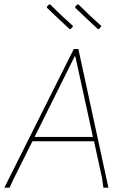

<svg xmlns="http://www.w3.org/2000/svg" viewBox="-28 -862 572 882"><path d="M427 -729 422 -728Q370 -776 318 -826L317 -831L327 -841L332 -842Q382 -792 438 -742ZM297 -729 292 -728Q240 -776 188 -826L187 -831L197 -841L202 -842Q252 -792 308 -742ZM332 -637 470 0H447L441 -43L404 -213H121L36 -43L16 0H-8L311 -637ZM315 -603 131 -233H399L318 -603Z"/></svg>

Font: Alegreya Sans SC Thin
Style: Italic
Weight: 100
Italic angle: -7°
Designer: Juan Pablo del Peral
Foundry: Huerta Tipografica
Version: Version 2.007